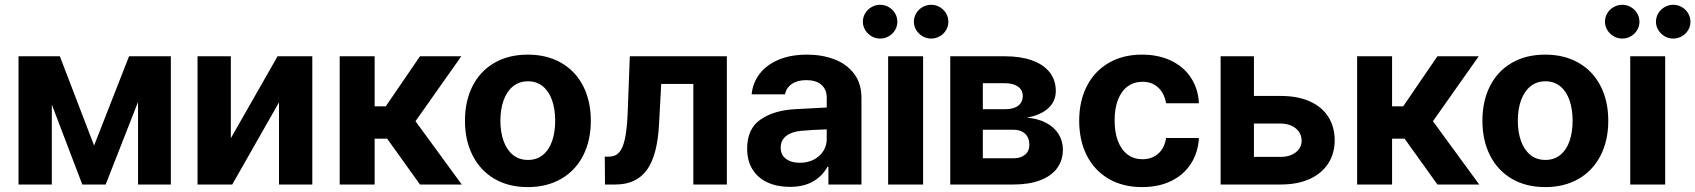

<svg xmlns="http://www.w3.org/2000/svg" viewBox="-20 -763 7011 794"><path d="M513.7 -530.3H686.5V0H550.8V-341.3L417 0H320.3L194.3 -330.6V0H56.6V-530.3H227.5L369.1 -161.1Z M1127.9 -530.3H1271.5V0H1133.8V-339.8L940.4 0H796.9V-530.3H934.6V-191.4Z M1384.8 -530.3H1529.3V-323.2H1575.2L1716.8 -530.3H1887.7L1698.2 -261.7L1889.6 0H1716.8L1581.1 -189.5H1529.3V0H1384.8Z M1902.8 -263.7Q1902.8 -345.2 1934.3 -407.2Q1965.8 -469.2 2024.7 -503.2Q2083.5 -537.1 2162.6 -537.1Q2241.7 -537.1 2300.8 -503.2Q2359.9 -469.2 2391.6 -407.2Q2423.3 -345.2 2423.3 -263.7Q2423.3 -182.1 2391.6 -119.9Q2359.9 -57.6 2300.8 -23.4Q2241.7 10.7 2162.6 10.7Q2083.5 10.7 2024.9 -23.4Q1966.3 -57.6 1934.6 -119.9Q1902.8 -182.1 1902.8 -263.7ZM2275.9 -263.7Q2275.9 -311 2263.2 -347.9Q2250.5 -384.8 2225.1 -405.8Q2199.7 -426.8 2163.6 -426.8Q2127 -426.8 2101.3 -405.8Q2075.7 -384.8 2062.5 -347.9Q2049.3 -311 2049.3 -263.7Q2049.3 -216.8 2062.5 -179.9Q2075.7 -143.1 2101.3 -122.3Q2127 -101.6 2163.6 -101.6Q2199.7 -101.6 2225.1 -122.3Q2250.5 -143.1 2263.2 -179.7Q2275.9 -216.3 2275.9 -263.7Z M2481 -115.2H2498.5Q2524.4 -115.2 2540 -132.3Q2555.7 -149.4 2564.2 -188.5Q2572.8 -227.5 2575.7 -295.9L2584.5 -530.3H2985.8V0H2847.2V-416H2714.4L2705.6 -252.9Q2699.2 -121.1 2655.3 -60.5Q2611.3 0 2525.9 0H2481.9Z M3267.1 -311.5Q3320.8 -314.9 3398.9 -318.4V-361.3Q3397.9 -394.5 3376 -413.1Q3354 -431.6 3314 -431.6Q3277.8 -431.6 3254.9 -416Q3231.9 -400.4 3226.1 -373H3088.4Q3092.8 -419.9 3120.8 -457Q3148.9 -494.1 3199.2 -515.6Q3249.5 -537.1 3317.9 -537.1Q3378.4 -537.1 3429.4 -518.1Q3480.5 -499 3511.5 -458.7Q3542.5 -418.5 3542.5 -357.4V0H3405.8V-73.2H3401.9Q3380.9 -34.7 3342 -12.5Q3303.2 9.8 3246.6 9.8Q3194.8 9.8 3155 -8.1Q3115.2 -25.9 3092.5 -61.5Q3069.8 -97.2 3069.8 -148.4Q3069.8 -230.5 3125 -268.6Q3180.2 -306.6 3267.1 -311.5ZM3287.6 -89.8Q3319.8 -89.8 3345.5 -103Q3371.1 -116.2 3385.3 -139.2Q3399.4 -162.1 3398.9 -189.5V-228Q3376 -227.5 3342.3 -225.6Q3308.6 -223.6 3290.5 -221.7Q3252.4 -217.8 3230.5 -200.2Q3208.5 -182.6 3208.5 -152.3Q3208.5 -122.6 3230.2 -106.2Q3252 -89.8 3287.6 -89.8Z M3652.8 -530.3H3797.4V0H3652.8ZM3548.3 -672.9Q3548.3 -691.9 3557.9 -708Q3567.4 -724.1 3584 -733.6Q3600.6 -743.2 3619.6 -743.2Q3639.2 -743.2 3655.5 -733.6Q3671.9 -724.1 3681.4 -708Q3690.9 -691.9 3690.9 -672.9Q3690.9 -654.3 3681.4 -638.4Q3671.9 -622.6 3655.5 -613Q3639.2 -603.5 3619.6 -603.5Q3600.6 -603.5 3584.2 -613Q3567.9 -622.6 3558.1 -638.7Q3548.3 -654.8 3548.3 -672.9ZM3759.3 -672.9Q3759.3 -691.9 3768.8 -708Q3778.3 -724.1 3794.9 -733.6Q3811.5 -743.2 3830.6 -743.2Q3850.1 -743.2 3866.5 -733.6Q3882.8 -724.1 3892.3 -708Q3901.9 -691.9 3901.9 -672.9Q3901.9 -654.3 3892.3 -638.4Q3882.8 -622.6 3866.5 -613Q3850.1 -603.5 3830.6 -603.5Q3811.5 -603.5 3795.2 -613Q3778.8 -622.6 3769 -638.7Q3759.3 -654.8 3759.3 -672.9Z M3909.7 -530.3H4135.3Q4200.2 -530.3 4247.6 -513.4Q4294.9 -496.6 4320.6 -464.4Q4346.2 -432.1 4346.2 -386.7Q4346.2 -343.8 4314.7 -315.2Q4283.2 -286.6 4226.1 -276.4Q4272 -272.9 4305.9 -255.1Q4339.8 -237.3 4357.7 -208.5Q4375.5 -179.7 4375.5 -144.5Q4375.5 -99.6 4351.3 -67.1Q4327.1 -34.7 4281.2 -17.3Q4235.4 0 4170.4 0H3909.7ZM4236.8 -164.1Q4236.8 -193.4 4219 -210Q4201.2 -226.6 4170.4 -226.6H4044.4V-108.4H4170.4Q4201.2 -108.4 4219 -123.3Q4236.8 -138.2 4236.8 -164.1ZM4209.5 -366.2Q4209.5 -391.1 4189.7 -405Q4169.9 -418.9 4135.3 -418.9H4044.4V-311.5H4138.2Q4171.9 -311.5 4190.7 -325.9Q4209.5 -340.3 4209.5 -366.2Z M4442.9 -263.7Q4442.9 -344.7 4474.4 -406.5Q4505.9 -468.3 4564.7 -502.7Q4623.5 -537.1 4702.6 -537.1Q4770.5 -537.1 4822.8 -512.2Q4875 -487.3 4905 -441.7Q4935.1 -396 4938 -335.9H4802.2Q4795.4 -376.5 4770 -400.6Q4744.6 -424.8 4704.6 -424.8Q4669.9 -424.8 4643.8 -406Q4617.7 -387.2 4603.5 -351.1Q4589.4 -314.9 4589.4 -265.6Q4589.4 -214.8 4603.5 -178.7Q4617.7 -142.6 4643.6 -123.5Q4669.4 -104.5 4704.6 -104.5Q4743.2 -104.5 4769.5 -127.4Q4795.9 -150.4 4802.2 -192.4H4938Q4934.6 -132.3 4905.3 -86.4Q4876 -40.5 4824 -14.9Q4772 10.7 4702.6 10.7Q4623 10.7 4564.2 -23.9Q4505.4 -58.6 4474.1 -120.6Q4442.9 -182.6 4442.9 -263.7Z M5499.5 -182.6Q5499.5 -128.4 5472.9 -87.2Q5446.3 -45.9 5396.2 -22.9Q5346.2 0 5276.9 0H5027.8V-530.3H5165.5V-366.2H5276.9Q5346.2 -366.2 5396.5 -343.8Q5446.8 -321.3 5473.1 -279.8Q5499.5 -238.3 5499.5 -182.6ZM5276.9 -114.3Q5314.5 -114.3 5338.6 -133.1Q5362.8 -151.9 5362.8 -181.6Q5362.8 -201.7 5351.8 -217.8Q5340.8 -233.9 5321 -242.9Q5301.3 -252 5276.9 -252H5165.5V-114.3Z M5592.3 -530.3H5736.8V-323.2H5782.7L5924.3 -530.3H6095.2L5905.8 -261.7L6097.2 0H5924.3L5788.6 -189.5H5736.8V0H5592.3Z M6110.4 -263.7Q6110.4 -345.2 6141.8 -407.2Q6173.3 -469.2 6232.2 -503.2Q6291 -537.1 6370.1 -537.1Q6449.2 -537.1 6508.3 -503.2Q6567.4 -469.2 6599.1 -407.2Q6630.9 -345.2 6630.9 -263.7Q6630.9 -182.1 6599.1 -119.9Q6567.4 -57.6 6508.3 -23.4Q6449.2 10.7 6370.1 10.7Q6291 10.7 6232.4 -23.4Q6173.8 -57.6 6142.1 -119.9Q6110.4 -182.1 6110.4 -263.7ZM6483.4 -263.7Q6483.4 -311 6470.7 -347.9Q6458 -384.8 6432.6 -405.8Q6407.2 -426.8 6371.1 -426.8Q6334.5 -426.8 6308.8 -405.8Q6283.2 -384.8 6270 -347.9Q6256.8 -311 6256.8 -263.7Q6256.8 -216.8 6270 -179.9Q6283.2 -143.1 6308.8 -122.3Q6334.5 -101.6 6371.1 -101.6Q6407.2 -101.6 6432.6 -122.3Q6458 -143.1 6470.7 -179.7Q6483.4 -216.3 6483.4 -263.7Z M6721.7 -530.3H6866.2V0H6721.7ZM6617.2 -672.9Q6617.2 -691.9 6626.7 -708Q6636.2 -724.1 6652.8 -733.6Q6669.4 -743.2 6688.5 -743.2Q6708 -743.2 6724.4 -733.6Q6740.7 -724.1 6750.2 -708Q6759.8 -691.9 6759.8 -672.9Q6759.8 -654.3 6750.2 -638.4Q6740.7 -622.6 6724.4 -613Q6708 -603.5 6688.5 -603.5Q6669.4 -603.5 6653.1 -613Q6636.7 -622.6 6627 -638.7Q6617.2 -654.8 6617.2 -672.9ZM6828.1 -672.9Q6828.1 -691.9 6837.6 -708Q6847.2 -724.1 6863.8 -733.6Q6880.4 -743.2 6899.4 -743.2Q6918.9 -743.2 6935.3 -733.6Q6951.7 -724.1 6961.2 -708Q6970.7 -691.9 6970.7 -672.9Q6970.7 -654.3 6961.2 -638.4Q6951.7 -622.6 6935.3 -613Q6918.9 -603.5 6899.4 -603.5Q6880.4 -603.5 6864 -613Q6847.7 -622.6 6837.9 -638.7Q6828.1 -654.8 6828.1 -672.9Z"/></svg>

Font: Pretendard JP
Style: Bold
Weight: 700
Designer: Base glyphs from Inter by Rasmus Andersson; Hangeul glyphs from Noto Sans CJK(Source Han Sans) by Jang Soo-young and Kan
Foundry: Kil Hyung-jin
Version: Version 1.309